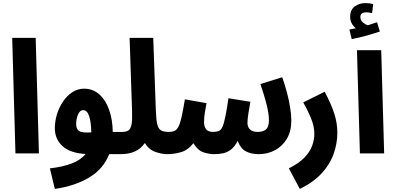

<svg xmlns="http://www.w3.org/2000/svg" viewBox="-20 -993 2563 1243"><path d="M80 0 59 -748H211L232 0Z M335 230 303 97Q382 88 441 66.5Q500 45 534 4Q434 -2 384.5 -47Q335 -92 335 -164Q335 -207 348.5 -252Q362 -297 387.5 -335Q413 -373 448 -396Q483 -419 526 -419Q583 -418 624 -381Q665 -344 687 -280.5Q709 -217 710 -139H771Q804 -139 821.5 -118.5Q839 -98 839 -69Q839 -33 820.5 -14Q802 5 762 5H687Q648 103 555 157.5Q462 212 335 230ZM473 -190Q473 -158 492 -145Q511 -132 571 -136Q570 -203 557 -241.5Q544 -280 518 -280Q497 -280 485 -251.5Q473 -223 473 -190Z M761 5 771 -139Q798 -139 812.5 -149.5Q827 -160 832 -189.5Q837 -219 835 -275L819 -748H972L989 -277Q991 -219 998 -189Q1005 -159 1022.5 -149Q1040 -139 1074 -139Q1107 -139 1124 -118Q1141 -97 1141 -69Q1141 -35 1120.5 -15Q1100 5 1064 5Q1026 5 984.5 -10Q943 -25 918 -67Q890 -28 851 -11.5Q812 5 761 5Z M1063 5 1073 -139Q1095 -139 1109.5 -145.5Q1124 -152 1135 -172.5Q1146 -193 1155.5 -235.5Q1165 -278 1177 -350L1317 -325Q1312 -300 1306.5 -266.5Q1301 -233 1301 -202Q1301 -173 1314.5 -156Q1328 -139 1360 -139Q1382 -139 1396.5 -145Q1411 -151 1420.5 -172.5Q1430 -194 1439 -238Q1448 -282 1459 -357L1601 -334Q1595 -301 1588.5 -261Q1582 -221 1582 -197Q1582 -172 1598 -155.5Q1614 -139 1648 -139Q1685 -139 1703 -156Q1721 -173 1721 -214Q1721 -257 1705.5 -318Q1690 -379 1666 -449L1807 -493Q1824 -446 1837.5 -395Q1851 -344 1858.5 -296.5Q1866 -249 1866 -213Q1866 -143 1837 -94.5Q1808 -46 1760 -20.5Q1712 5 1655 5Q1605 5 1570.5 -14Q1536 -33 1519 -81Q1499 -43 1475 -24.5Q1451 -6 1423.5 -0.5Q1396 5 1366 5Q1334 5 1297 -7Q1260 -19 1232 -66Q1197 -21 1152 -8Q1107 5 1063 5Z M1921 230 1850 97Q1914 65 1950 28Q1986 -9 2000.5 -48.5Q2015 -88 2015 -128Q2015 -172 1995.5 -222Q1976 -272 1943 -330L2082 -399Q2123 -322 2143.5 -259.5Q2164 -197 2164 -134Q2164 -65 2140 3Q2116 71 2062 129.5Q2008 188 1921 230Z M2257 -740 2242 -802Q2268 -806 2284 -810Q2268 -822 2257.5 -841Q2247 -860 2247 -883Q2247 -930 2277 -951.5Q2307 -973 2346 -973Q2374 -973 2396 -966L2389 -908Q2369 -913 2351 -913Q2313 -913 2313 -883Q2313 -862 2328.5 -848.5Q2344 -835 2360 -829Q2393 -839 2421 -849L2439 -789Q2404 -777 2355 -763Q2306 -749 2257 -740Z M2310 0 2291 -668H2448L2467 0Z"/></svg>

Font: Noto Sans Arabic ExtCond ExtBd
Style: Regular
Weight: 800
Width: 2
Designer: Monotype Design Team, Nadine Chahine, Nizar Qandah and Khaled Hosny
Foundry: Monotype Imaging Inc.
Version: Version 2.012; ttfautohint (v1.8.4.7-5d5b)